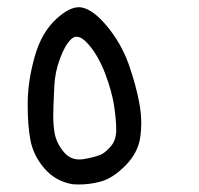

<svg xmlns="http://www.w3.org/2000/svg" viewBox="-20 -317 540 521"><path d="M178.2 183.1Q185.1 183.6 194.3 183.6Q222.7 183.6 251 176.3Q284.7 168 319.8 132.8Q355 97.7 360.8 53.7Q363.3 35.6 363.3 17.6Q363.3 -9.8 357.9 -38.1Q349.1 -85.9 329.1 -143.1Q308.6 -199.7 271 -245.1Q233.9 -290 203.1 -296.4Q198.7 -297.4 193.8 -297.4Q167.5 -297.4 133.3 -266.1Q92.8 -229 74.5 -164.6Q56.2 -100.1 55.2 -42Q55.2 -35.6 55.2 -29.3Q55.2 21 62 60.1Q69.3 103.5 100.1 139.6L107.9 147.9Q136.2 176.3 178.2 183.1ZM194.8 115.7Q170.4 115.7 153.3 95.7Q133.8 72.3 128.4 45.4Q124.5 23.4 124.5 -2.9Q124.5 -23.9 127.4 -84Q129.4 -123 143.1 -158.7Q156.2 -194.8 173.3 -210.9Q180.2 -217.3 188 -217.3Q202.6 -217.3 221.7 -194.8Q248 -163.6 265.9 -116Q283.7 -68.4 289.6 -30Q295.4 8.3 295.4 36.1Q295.4 64 279.5 81.5Q263.7 99.1 251.5 103.5Q232.4 110.8 204.1 115.2Q199.2 115.7 194.8 115.7Z"/></svg>

Font: Bakudai
Style: Light
Weight: 300
Version: Version 1.48